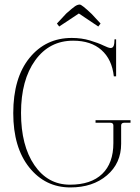

<svg xmlns="http://www.w3.org/2000/svg" viewBox="-20 -808 612 840"><path d="M239 -692 229 -705 270 -749Q297 -773 308 -780.5Q319 -788 329 -788Q338 -788 381 -747L420 -705L410 -692L325 -749ZM288 12Q178 12 108 -75.5Q38 -163 38 -313Q38 -467 109 -554.5Q180 -642 294 -642Q337 -642 373.5 -631Q410 -620 432.5 -609Q455 -598 464 -598Q478 -598 480 -619L481 -636H488V-474H478Q470 -548 424 -589Q378 -630 300 -630Q196 -630 134 -544Q72 -458 72 -314Q72 -171 130.5 -85.5Q189 0 286 0Q378 0 427 -47Q476 -94 476 -182V-259Q476 -271 462 -271H398V-282H551V-271H524Q510 -271 510 -259V-179Q510 -94 448 -41Q386 12 288 12Z"/></svg>

Font: Arapey Thin-Display
Style: Regular
Weight: 100
Designer: Eduardo Rodriguez Tunni
Foundry: Eduardo Rodriguez Tunni
Version: Version 4.000